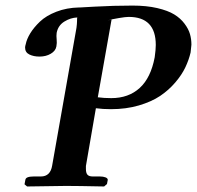

<svg xmlns="http://www.w3.org/2000/svg" viewBox="-20 -674 713 695"><path d="M383.8 -603 334 -321.8Q356.4 -318.8 382.8 -318.8Q445.3 -318.8 485.6 -355.5Q525.9 -392.1 540 -466.8Q543.9 -495.1 543.9 -511.2Q543.9 -612.8 445.8 -612.8Q434.6 -612.8 409.9 -608.6Q385.3 -604.5 369.1 -600.1ZM168.9 -75.2 256.8 -573.2Q258.8 -588.9 258.8 -596.2Q258.8 -609.9 259.8 -610.8Q235.4 -609.9 212.9 -595.9Q190.4 -582 185.1 -555.2Q183.6 -544.4 185.1 -530.8Q186.5 -518.6 184.1 -505.9Q181.2 -489.7 163.8 -479.5Q146.5 -469.2 123 -469.2Q101.6 -469.2 86.2 -476.8Q70.8 -484.4 70.8 -502Q70.8 -506.8 73.2 -514.2Q76.7 -532.2 89.4 -553.2Q102.1 -574.2 124.5 -595.7Q147 -617.2 184.1 -631.6Q221.2 -646 266.1 -647H270L321.8 -649.9Q390.6 -653.8 460 -653.8Q510.3 -653.8 549.1 -644.8Q587.9 -635.7 610.6 -621.8Q633.3 -607.9 647.9 -588.4Q662.6 -568.8 667.7 -550.5Q672.9 -532.2 672.9 -512.2Q672.9 -510.3 669.9 -483.9Q663.6 -457 650.9 -430.2Q638.2 -403.3 614.5 -375.5Q590.8 -347.7 559.6 -326.7Q528.3 -305.7 482.2 -292.2Q436 -278.8 381.8 -278.8Q352.1 -278.8 327.1 -282.2L291 -73.2V-62Q291 -47.9 296.6 -41.5Q302.2 -35.2 315.9 -35.2H341.8Q353.5 -35.2 361.8 -32Q370.1 -28.8 370.1 -22.9Q370.1 -22.5 367.2 -7.8L356.9 1Q258.3 -1 219.2 -1L78.1 1L68.8 -6.8L71.8 -22.9Q73.2 -35.2 102.1 -35.2H127.9Q162.6 -35.2 168.9 -75.2Z"/></svg>

Font: Linux Libertine G
Style: Bold Italic
Weight: 700
Italic angle: -11.5°
Designer: Philipp H. Poll
Foundry: Philipp H. Poll
Version: Version 4.1.0